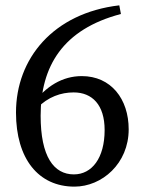

<svg xmlns="http://www.w3.org/2000/svg" viewBox="-20 -679 540 712"><path d="M254 -32.3C179.5 -32.3 130.7 -98.1 130.7 -249.8C130.7 -432.9 212.7 -570.5 428.4 -627.1L422.4 -659.2C177.6 -630.5 39.3 -461.9 39.3 -261.6C39.3 -90.5 122.3 13.1 256.1 13.1C358 13.1 457.2 -72.3 457.2 -199.5C457.2 -312 391.7 -396.8 283.2 -396.8C211.7 -396.8 148.9 -359.1 100.8 -291.7L116.9 -277.6C158.6 -320.5 206.9 -336.3 253.1 -336.3C322 -336.3 368 -290.1 368 -196.8C368 -92.7 320.7 -32.3 254 -32.3Z"/></svg>

Font: Source Serif Variable
Style: Regular
Weight: 389
Designer: Frank Grießhammer
Foundry: Adobe Systems Incorporated
Version: Version 3.001;hotconv 1.0.111;makeotfexe 2.5.65597